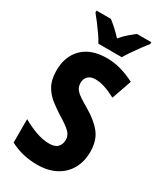

<svg xmlns="http://www.w3.org/2000/svg" viewBox="-231 -1014 937 1107"><g transform="rotate(30 237.5 -460.5)"><path d="M444 -208Q444 -142 416 -93Q388 -44 336.5 -17Q285 10 214 10Q167 10 122.5 0Q78 -10 34 -33V-189Q79 -163 125.5 -146.5Q172 -130 213 -130Q253 -130 270 -149Q287 -168 287 -196Q287 -228 262 -250.5Q237 -273 184 -305Q151 -326 117.5 -352Q84 -378 62 -417Q40 -456 40 -517Q40 -612 97 -668Q154 -724 259 -724Q304 -724 349.5 -711.5Q395 -699 444 -674L398 -542Q356 -564 323.5 -574.5Q291 -585 261 -585Q229 -585 212.5 -568Q196 -551 196 -525Q196 -502 206 -486.5Q216 -471 238.5 -455Q261 -439 301 -416Q370 -376 407 -329Q444 -282 444 -208ZM172 -771Q162 -791 143 -818.5Q124 -846 103.5 -873Q83 -900 68 -918V-931H163Q182 -917 204.5 -896.5Q227 -876 250 -851Q272 -877 294.5 -896.5Q317 -916 337 -931H432V-918Q416 -899 396.5 -872.5Q377 -846 358.5 -819Q340 -792 328 -771Z"/></g></svg>

Font: Noto Sans Gujarati UI Condensed ExtraBold
Style: Regular
Weight: 800
Width: 3
Designer: Jelle Bosma - Monotype Design Team, Universal Thirst
Foundry: Monotype Imaging Inc.
Version: Version 2.106; ttfautohint (v1.8.4.7-5d5b)